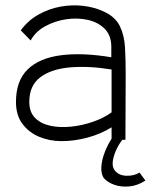

<svg xmlns="http://www.w3.org/2000/svg" viewBox="-20 -525 566 721"><path d="M211 5Q167 5 128 -11Q89 -27 64.5 -59.5Q40 -92 40 -142Q40 -222 84 -264.5Q128 -307 208.5 -317.5Q289 -328 398 -310V-349Q398 -392 373 -417Q348 -442 309 -450.5Q270 -459 227.5 -452.5Q185 -446 149 -426Q113 -406 95 -373L58 -411Q85 -448 124 -470Q163 -492 206.5 -500Q250 -508 292.5 -503Q335 -498 369 -482Q413 -462 430 -427Q447 -392 449.5 -346Q452 -300 452 -245L451 0H399V-47Q359 -22 309.5 -8.5Q260 5 211 5ZM399 -103V-264Q314 -278 243.5 -272Q173 -266 131.5 -235Q90 -204 90 -142Q90 -104 112 -82Q134 -60 170 -52.5Q206 -45 248 -49.5Q290 -54 330 -68Q370 -82 399 -103ZM526 153Q497 172 466 175Q435 178 409.5 169Q384 160 370 144Q355 122 363.5 80Q372 38 400 -6H445Q432 7 420 30.5Q408 54 404 77.5Q400 101 411 115Q426 134 454.5 135Q483 136 504 123Z"/></svg>

Font: Kulim Park ExtraLight
Style: Regular
Weight: 275
Designer: Noponies / Dale Sattler
Foundry: Noponies
Version: Version 1.000; ttfautohint (v1.8.3)